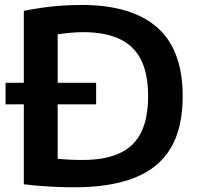

<svg xmlns="http://www.w3.org/2000/svg" viewBox="-20 -768 826 794"><path d="M3 -336.5V-425.5H377.5V-336.5ZM287.5 6.5Q255.5 6.5 221.2 5.2Q187 4 151.2 1.2Q115.5 -1.5 78.5 -6V-723Q114 -730.5 154.5 -736.2Q195 -742 236.8 -744.8Q278.5 -747.5 317.5 -747.5Q523.5 -747.5 629.5 -655Q735.5 -562.5 735.5 -370Q735.5 -238.5 686 -155.5Q636.5 -72.5 536.8 -33Q437 6.5 287.5 6.5ZM322 -106.5Q413.5 -106.5 473.5 -133.8Q533.5 -161 563 -219.2Q592.5 -277.5 592.5 -371Q592.5 -463 562.8 -521.5Q533 -580 473.2 -607.5Q413.5 -635 324 -635Q299.5 -635 272 -632.5Q244.5 -630 218.5 -626V-111.5Q242 -109 266.8 -107.8Q291.5 -106.5 322 -106.5Z"/></svg>

Font: Encode Sans SemiExpanded SemiBold
Style: Regular
Weight: 600
Width: 6
Designer: Multiple Designers
Foundry: Impallari Type
Version: Version 3.002